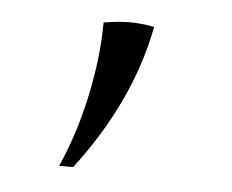

<svg xmlns="http://www.w3.org/2000/svg" viewBox="-32 -159 380 314"><g transform="rotate(5 158.5 -2.0)"><path d="M75 120Q100 64 113.5 -0.5Q127 -65 127 -120Q152 -124 170 -124Q188 -124 210 -120Q198 -57 169.5 3.5Q141 64 98 120Z"/></g></svg>

Font: Bona Nova SC
Style: Italic
Weight: 400
Italic angle: -4°
Designer: Mateusz Machalski
Foundry: Capitalics
Version: Version 4.001; ttfautohint (v1.8.4.7-5d5b)